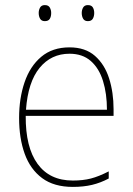

<svg xmlns="http://www.w3.org/2000/svg" viewBox="-20 -724 521 754"><path d="M253 -538Q315 -538 353 -504.5Q391 -471 408.5 -416Q426 -361 426 -295V-269H81Q80 -146 127.5 -80.5Q175 -15 266 -15Q306 -15 337 -23Q368 -31 407 -51V-23Q375 -6 341.5 2Q308 10 266 10Q192 10 145.5 -24.5Q99 -59 77 -120Q55 -181 55 -261Q55 -338 76.5 -401Q98 -464 142 -501Q186 -538 253 -538ZM253 -513Q181 -513 135.5 -457.5Q90 -402 82 -293H400Q400 -356 384.5 -406Q369 -456 336.5 -484.5Q304 -513 253 -513ZM132 -673Q132 -685 137.5 -694.5Q143 -704 156 -704Q170 -704 175.5 -694.5Q181 -685 181 -673Q181 -659 175.5 -650Q170 -641 156 -641Q143 -641 137.5 -650.5Q132 -660 132 -673ZM301 -673Q301 -685 306.5 -694.5Q312 -704 325 -704Q339 -704 344.5 -695Q350 -686 350 -673Q350 -660 344.5 -650.5Q339 -641 325 -641Q312 -641 306.5 -650.5Q301 -660 301 -673Z"/></svg>

Font: Noto Sans Khmer UI SemiCondensed Thin
Style: Regular
Weight: 100
Width: 4
Designer: Danh Hong and the Monotype Design Team
Foundry: Monotype Imaging Inc.
Version: Version 2.002; ttfautohint (v1.8.4.7-5d5b)